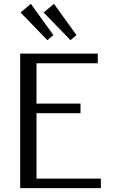

<svg xmlns="http://www.w3.org/2000/svg" viewBox="-20 -979 586 999"><path d="M85 0ZM377.9 -770ZM140.6 -959 257.8 -796.4 226.6 -770 86.9 -914.1ZM260.7 -959 377.9 -796.4 346.7 -770 207 -914.1ZM504.9 0H85V-700.2H488.8V-649.9H169.9V-439.9H398.9V-390.1H169.9V-49.8H504.9Z"/></svg>

Font: Pfennig
Style: Medium
Weight: 500
Version: Version 20120410 ; ttfautohint (v0.8)